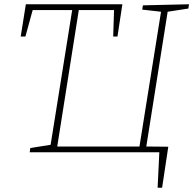

<svg xmlns="http://www.w3.org/2000/svg" viewBox="-20 -713 905 899"><path d="M865 -693 862 -673 765 -658 665 -27 768 -26 739 166H718L726 0H119L122 -20L217 -35L318 -666H133L99 -542H77L101 -693H553L530 -542H510L514 -666H349L248 -27H633L734 -658L646 -668L649 -688Z"/></svg>

Font: Bitter Pro ExtraLight
Style: Italic
Weight: 275
Italic angle: -9°
Designer: Sol Matas, and Bitter project Authors
Foundry: Sol Matas
Version: Version 1.010